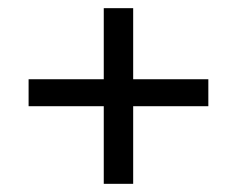

<svg xmlns="http://www.w3.org/2000/svg" viewBox="-20 -532 580 470"><path d="M234 -272H50V-338H234V-512H306V-338H490V-272H306V-82H234Z"/></svg>

Font: Athiti Medium
Style: Regular
Weight: 500
Designer: CadsonDemak Team
Foundry: CadsonDemak
Version: Version 1.033